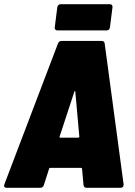

<svg xmlns="http://www.w3.org/2000/svg" viewBox="-20 -895 644 915"><path d="M378 -13 371 -91Q370 -95 366 -95H220Q215 -95 214 -91L189 -13Q185 0 171 0H12Q4 0 1 -4.5Q-2 -9 1 -17L256 -687Q261 -700 273 -700H465Q477 -700 479 -687L569 -17V-15Q569 0 554 0H393Q380 0 378 -13ZM268 -239H352Q358 -239 358 -244L339 -457Q339 -461 337 -461Q335 -461 334 -457L264 -244Q262 -239 268 -239ZM241 -765 253 -860Q254 -867 258.5 -871Q263 -875 269 -875H503Q510 -875 513.5 -871Q517 -867 516 -860L504 -765Q503 -758 499 -754Q495 -750 488 -750H254Q247 -750 243.5 -754Q240 -758 241 -765Z"/></svg>

Font: Barlow Semi Condensed Black
Style: Italic
Weight: 900
Width: 4
Italic angle: -7°
Designer: Jeremy Tribby
Foundry: Tribby Type
Version: Version 1.408